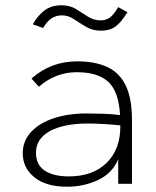

<svg xmlns="http://www.w3.org/2000/svg" viewBox="-20 -695 590 726"><path d="M234 11Q153 11 109.5 -25Q66 -61 66 -115Q66 -162 97.5 -196Q129 -230 183.5 -248Q238 -266 307 -266Q333 -266 367 -265Q401 -264 434 -260Q429 -349 389.5 -385.5Q350 -422 270 -422Q231 -422 195 -408.5Q159 -395 127 -367L99 -398Q172 -463 272 -463Q339 -463 385 -442Q431 -421 455 -372.5Q479 -324 479 -241V0H427V-93Q405 -40 351 -14.5Q297 11 234 11ZM116 -117Q116 -72 149 -50Q182 -28 241 -28Q331 -28 383.5 -79.5Q436 -131 435 -221Q406 -224 372.5 -226Q339 -228 313 -228Q222 -228 169 -199.5Q116 -171 116 -117ZM427 -668 462 -649Q438 -610 416.5 -594.5Q395 -579 362 -579Q330 -579 305.5 -593.5Q281 -608 259.5 -622.5Q238 -637 214 -637Q193 -637 175.5 -626Q158 -615 143 -589L104 -603Q122 -635 147.5 -655Q173 -675 213 -675Q244 -675 267 -661Q290 -647 312 -632.5Q334 -618 361 -618Q380 -618 395 -628.5Q410 -639 427 -668Z"/></svg>

Font: Inconsolata SemiExpanded Light
Style: Regular
Weight: 300
Width: 6
Monospace: yes
Designer: Raph Levien, Cyreal, Brenton Simpson
Foundry: Raph Levien, Cyreal, Google
Version: Version 3.001; ttfautohint (v1.8.2.53-6de2)